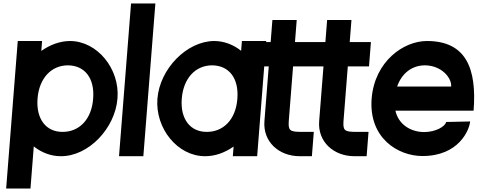

<svg xmlns="http://www.w3.org/2000/svg" viewBox="-20 -899 2749 1105"><path d="M217.7 -605.9C267.8 -641.2 324.9 -662.6 382.2 -663C541.2 -663 670.4 -501 656.1 -332C642.7 -161 489.9 1 330 0C272.3 0 218.7 -21.2 174.4 -56.3L155.4 186H15.4L82.2 -663H222.2ZM196.1 -332C186.8 -213 245.9 -139 341 -140C437 -140 507.8 -213 516.1 -332C525.4 -450 467.1 -522 371.2 -523C276.2 -523 205.4 -450 196.1 -332Z M734.2 -879H874.2L805 0H665Z M886 -331C899.6 -503 1055.1 -662 1212.2 -663C1269.7 -663 1323.4 -641.8 1367.7 -606.6L1372.2 -663H1512.2L1460 0H1320L1324.4 -55.5C1274.7 -20.6 1217.8 0.4 1160 0C1001 0 872.7 -161 886 -331ZM1026.1 -331C1016.8 -213 1075.9 -139 1171 -140C1265.6 -140 1335.6 -210.8 1345.6 -325.7L1346.1 -331C1355.4 -450 1297.1 -522 1201.2 -523C1106.2 -523 1035.4 -450 1026.1 -331Z M1666.7 -517 1641.9 -202C1638.6 -148 1647 -140 1716 -140H1786L1775 0H1705C1584 0 1492.9 -84.1 1501.8 -201L1526.7 -517H1448.7L1459.7 -657H1537.7L1547.7 -784H1687.7L1677.7 -657H1799.7L1788.7 -517Z M1981.7 -517 1956.9 -202C1953.6 -148 1962 -140 2031 -140H2101L2090 0H2020C1899 0 1807.9 -84.1 1816.8 -201L1841.7 -517H1763.7L1774.7 -657H1852.7L1862.7 -784H2002.7L1992.7 -657H2114.7L2103.7 -517Z M2265.6 -401C2292.5 -478 2351.6 -523 2426.2 -523C2522.1 -522 2580.4 -450 2576.6 -401ZM2255.7 -262 2705.6 -262C2724.6 -503.5 2663.2 -663 2437.2 -663C2301.7 -663 2136.4 -545.4 2118.9 -332C2101.2 -103.3 2271.8 -1 2411.1 -1C2622.2 -1 2682 -153 2685.7 -200L2547.5 -197C2542.4 -170 2484.9 -139 2421.9 -139C2344 -139 2273.5 -182 2255.7 -262Z"/></svg>

Font: Poland Can Into
Style: Of Regular
Weight: 500
Foundry: Cannot Into Space Fonts
Version: Version 1.01